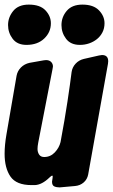

<svg xmlns="http://www.w3.org/2000/svg" viewBox="-28 -824 490 834"><path d="M319 -629Q279 -629 259 -655.5Q239 -682 239 -715Q239 -750 262 -777Q285 -804 330 -804Q378 -804 402 -779Q426 -754 426 -723Q426 -701 417 -683.5Q408 -666 393 -654Q378 -642 359 -635.5Q340 -629 319 -629ZM87 -629Q47 -629 27 -655.5Q7 -682 7 -715Q7 -749 29.5 -776.5Q52 -804 97 -804Q146 -804 169.5 -779Q193 -754 193 -723Q193 -684 164 -656.5Q135 -629 87 -629ZM402 -583Q412 -585 415 -585Q442 -585 442 -558Q442 -551 441 -547L355 -66Q351 -45 335.5 -31.5Q320 -18 298 -16L231 -10Q217 -10 207.5 -14.5Q198 -19 198 -35Q198 -38 200 -48Q201 -52 201 -57Q201 -61 199 -61Q195 -61 187 -53Q154 -21 123 -20H109Q43 -20 17.5 -57Q-8 -94 -8 -156Q-8 -175 -6 -196Q-4 -217 0 -240L44 -495Q48 -516 63 -531Q78 -546 100 -551L162 -562Q166 -563 172 -563Q186 -563 194 -555Q202 -547 202 -535Q202 -533 200 -523L138 -204Q135 -188 135 -177Q135 -163 142 -152.5Q149 -142 164 -142Q191 -142 210 -162Q229 -182 235 -207Q253 -303 265 -382.5Q277 -462 283 -511Q286 -532 300.5 -547.5Q315 -563 336 -568Z"/></svg>

Font: Bangerz 2
Style: Regular
Weight: 400
Designer: vernon adams
Foundry: Vernon Adams
Version: Version 2.10;December 28, 2023;FontCreator 13.0.0.2683 64-bi